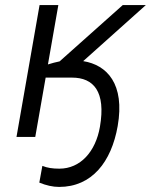

<svg xmlns="http://www.w3.org/2000/svg" viewBox="-20 -540 595 757"><path d="M213 197C342 197 419 99 444 -43C473 -209 402 -284 308 -299L555 -520H464L215 -298C200 -295 185 -291 169 -286L210 -520H136L45 0H119L160 -234H264C349 -234 398 -179 374 -40C357 58 297 125 214 125C187 125 167 122 147 114L135 180C162 191 188 197 213 197Z"/></svg>

Font: Fixel Display 20240404
Style: Italic
Weight: 400
Italic angle: -10°
Designer: AlfaBravo + MacPaw
Foundry: Kyrylo Tkachov, Marchela Mozhyna, Serhii Makarenko, Maria Weinstein, Zakhar Kryvoshyya
Version: Version 1.211;Glyphs 3.2 (3225)